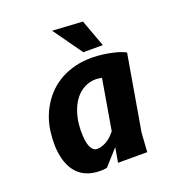

<svg xmlns="http://www.w3.org/2000/svg" viewBox="-137 -874 925 995"><g transform="rotate(-20 325.0 -376.0)"><path d="M420 -442.5 372.5 -164.5Q367.5 -158 355 -144.5Q345 -134.5 331.5 -125Q317 -115.5 303 -110.5Q287 -104.5 270.5 -104.5Q256 -104.5 246 -116.5Q235 -129 230 -149.5Q224 -172 223.5 -197.5Q222 -224.5 225 -255Q228.5 -293.5 241.5 -329Q253 -362.5 274 -389.5Q293.5 -415 323.5 -431Q351.5 -446.5 389.5 -446.5Q393 -446 401.5 -445Q407 -444.5 420 -442.5ZM242 8Q259.5 8.5 269.5 7Q270.5 7 284 5L361.5 -81L347.5 0H508.5L515.5 -104.5L587 -521.5Q558.5 -535.5 526.5 -543Q497.5 -550 468 -554Q437 -558 406.5 -558.5Q353.5 -558.5 311 -547.5Q268.5 -536.5 232 -516.5Q195.5 -495.5 169.5 -469.5Q141.5 -441.5 122.5 -410Q103 -378.5 90.5 -342.5Q78.5 -307.5 74 -271Q69.5 -236.5 70 -204.5Q70 -171 76 -140.5Q81.5 -109 94 -83Q105.5 -57 126.5 -36Q147 -15.5 175 -4.5Q203 7 242 8ZM482 -600 427 -750 260.5 -760 374.5 -600Z"/></g></svg>

Font: B612
Style: Regular
Weight: 700
Italic angle: -10°
Designer: Nicolas Chauveau, Thomas Paillot, Jonathan Favre-Lamarine, Jean-Luc Vinot
Foundry: AIRBUS
Version: Version 1.008